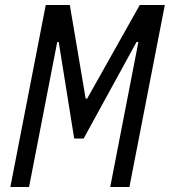

<svg xmlns="http://www.w3.org/2000/svg" viewBox="-20 -750 681 770"><path d="M163.5 -730 21.5 0H96.5L209.5 -581.5H215.5L277.5 -194.5H315.5L527.5 -581.5H535L422 0H499L641 -730H540.5L329.5 -354.5H323.5L260 -730Z"/></svg>

Font: Monaspace Neon
Style: Italic
Weight: 400
Italic angle: -11°
Designer: Riley Cran & the Lettermatic Team
Foundry: Lettermatic
Version: Version 1.200 (Monaspace Neon)